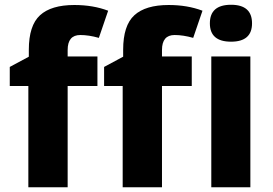

<svg xmlns="http://www.w3.org/2000/svg" viewBox="-20 -786 1145 806"><path d="M264 -425V0H99V-425H21V-505L101 -548V-577Q101 -679 148 -722Q195 -765 292 -765Q371 -765 434 -741L395 -627Q353 -639 317 -639Q264 -639 264 -576V-549H389V-425ZM660 -425V0H495V-425H417V-505L497 -548V-577Q497 -679 544 -722Q591 -765 688 -765Q767 -765 830 -741L791 -627Q749 -639 713 -639Q660 -639 660 -576V-549H785V-425ZM1038 -688Q1038 -611 950 -611Q861 -611 861 -688Q861 -766 950 -766Q1038 -766 1038 -688ZM1031 0H867V-549H1031Z"/></svg>

Font: Noto Sans UI ExtraBold
Style: Regular
Weight: 800
Designer: Monotype Design Team
Foundry: Monotype Imaging Inc.
Version: Version 1.001